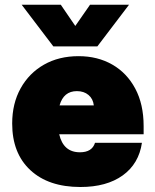

<svg xmlns="http://www.w3.org/2000/svg" viewBox="-20 -750 637 788"><path d="M379.5 -559.5H199L69 -730.5H229.5L289 -643.5L349.5 -730.5H509.5ZM30 -243Q30 -325 64.5 -387.2Q99 -449.5 160.2 -484.5Q221.5 -519.5 302.5 -519.5Q380.5 -519.5 440.8 -485Q501 -450.5 535.2 -386.2Q569.5 -322 569.5 -232.5V-199H223Q240 -125 308 -125Q358 -125 370 -164H562.5Q550 -78 483.8 -30.2Q417.5 17.5 310 17.5Q179 17.5 104.5 -51.8Q30 -121 30 -243ZM295.5 -376Q241 -376 224.5 -317.5H365Q362 -344.5 343.2 -360.2Q324.5 -376 295.5 -376Z"/></svg>

Font: Overused Grotesk Black
Style: Regular
Weight: 900
Version: Version 0.004